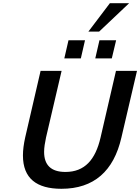

<svg xmlns="http://www.w3.org/2000/svg" viewBox="-20 -1164 874 1197"><path d="M785 -1144H665L531 -967H598ZM677 -800 704 -913H600L574 -800ZM484 -800 510 -913H407L381 -800ZM123 -195C123 -51 209 13 363 13C565 13 689 -97 737 -307L834 -722H703L607 -307C575 -168 508 -92 388 -92C297 -92 255 -136 255 -217C255 -244 260 -274 267 -307L364 -722H233L137 -307C128 -266 123 -229 123 -195Z"/></svg>

Font: Perun SemiBold Italic
Style: Regular
Weight: 400
Italic angle: -12°
Foundry: Copyright (c) Stefan Peev, Context Ltd, 2016
Version: Version 1.026